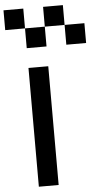

<svg xmlns="http://www.w3.org/2000/svg" viewBox="-70 -1166 639 1208"><g transform="rotate(-5 250.0 -562.5)"><path d="M0 -1000V-1125H125V-1000ZM125 0V-750H250V0ZM125 -875V-1000H250V-875ZM250 -1000V-1125H375V-1000ZM375 -875V-1000H500V-875Z"/></g></svg>

Font: Galmuri7 Regular
Style: Regular
Weight: 400
Designer: Lee Minseo (quiple)
Version: Version 2.399;hotconv 1.1.1;makeotfexe 2.6.0 DEVELOPMENT